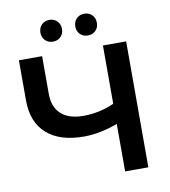

<svg xmlns="http://www.w3.org/2000/svg" viewBox="-95 -970 931 1051"><g transform="rotate(-10 371.0 -444.5)"><path d="M644 -700V0H515V-264Q416 -227 327 -227Q193 -227 120.5 -291.5Q48 -356 48 -477V-700H177V-491Q177 -417 220 -378Q263 -339 343 -339Q434 -339 515 -376V-700ZM190 -828Q190 -855 207 -872Q224 -889 250 -889Q276 -889 293 -872Q310 -855 310 -828Q310 -802 293 -785Q276 -768 250 -768Q224 -768 207 -785Q190 -802 190 -828ZM384 -828Q384 -855 401 -872Q418 -889 444 -889Q470 -889 487 -872Q504 -855 504 -828Q504 -802 487 -785Q470 -768 444 -768Q418 -768 401 -785Q384 -802 384 -828Z"/></g></svg>

Font: mBank SemiBold
Style: Regular
Weight: 600
Designer: Julieta Ulanovsky
Foundry: Julieta Ulanovsky
Version: Version 7.200